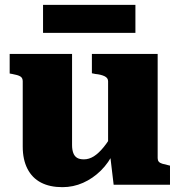

<svg xmlns="http://www.w3.org/2000/svg" viewBox="-20 -764 746 794"><path d="M278 -541V-164Q278 -145 283 -131.5Q288 -118 298.5 -111.5Q309 -105 327 -105Q348 -105 368 -117.5Q388 -130 409.5 -156.5Q431 -183 454 -225L451 -136Q430 -91 397 -58.5Q364 -26 323.5 -8Q283 10 238 10Q186 10 149.5 -9Q113 -28 93.5 -66Q74 -104 74 -158V-428Q74 -442 64 -448Q54 -454 31 -458L20 -460V-541ZM632 -541V-110Q632 -101 636.5 -95.5Q641 -90 651 -87Q661 -84 675 -81L683 -79V0H450L435 -126L427 -132V-428Q427 -442 412 -449Q397 -456 375 -458L360 -461V-541ZM158 -744H540V-628H158Z"/></svg>

Font: Roboto Serif ExtraBold
Style: Regular
Weight: 800
Designer: Greg Gazdowicz
Foundry: Commercial Type
Version: Version 1.008